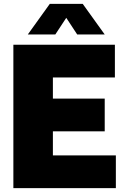

<svg xmlns="http://www.w3.org/2000/svg" viewBox="-20 -971 650 991"><path d="M253 -169H578V0H49V-740H573V-571H253V-462H520.5V-293H253ZM520.5 -793H378.5L322 -879L265.5 -793H123.5L237 -951H407Z"/></svg>

Font: Encode Sans Semi Condensed Black
Style: Regular
Weight: 900
Width: 4
Designer: Multiple Designers
Foundry: Impallari Type
Version: Version 2.000